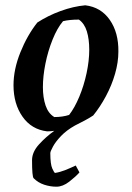

<svg xmlns="http://www.w3.org/2000/svg" viewBox="-20 -488 497 725"><path d="M193 217Q170 217 147 209.5Q124 202 107 185Q101 179 101 117Q101 86 127.5 57Q154 28 185 6Q172 8 158 8Q99 1 65 -47.5Q31 -96 31 -166Q31 -226 57 -290.5Q83 -355 121 -403Q161 -429 209 -446.5Q257 -464 302 -468Q361 -461 394.5 -413Q428 -365 427 -293Q427 -253 414.5 -209.5Q402 -166 380 -125Q358 -84 332 -52Q317 -42 299 -32.5Q281 -23 263 -14Q231 4 210.5 25.5Q190 47 180 65.5Q170 84 170 90Q170 132 177.5 148.5Q185 165 188 165Q207 162 227 154Q247 146 266 137L280 163Q266 179 241.5 198Q217 217 193 217ZM185 -46Q216 -46 241 -54Q262 -81 279.5 -123Q297 -165 307 -212Q317 -259 317 -300Q317 -340 308 -369.5Q299 -399 278 -414Q242 -414 218 -408Q196 -382 178.5 -338.5Q161 -295 151.5 -247.5Q142 -200 142 -159Q142 -120 152 -90Q162 -60 185 -46Z"/></svg>

Font: Labrada SemiBold
Style: Italic
Weight: 600
Italic angle: -7°
Designer: Mercedes Jáuregui
Foundry: Omnibus-Type Team
Version: Version 1.000; ttfautohint (v1.8.4.7-5d5b)